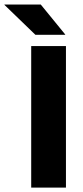

<svg xmlns="http://www.w3.org/2000/svg" viewBox="-83 -847 376 867"><path d="M214.8 0H57.9V-639H214.8ZM101.1 -826.5 211.5 -691.3V-690H76.7L-62.9 -824.9V-826.5Z"/></svg>

Font: Anek Odia Medium
Style: Regular
Weight: 500
Designer: Yesha Goshar & Mahesh Sahu (Odia), Yesha Goshar (Latin)
Foundry: Ek Type
Version: Version 1.003